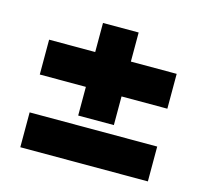

<svg xmlns="http://www.w3.org/2000/svg" viewBox="-79 -668 722 676"><g transform="rotate(15 281.5 -330.0)"><path d="M49 -346V-473H514V-346ZM217 -579H347V-241.5H217ZM49 -81V-208H514V-81Z"/></g></svg>

Font: Marine Company Thin
Style: Regular
Weight: 100
Designer: Rodrigo Fuenzalida
Foundry: fragTYPE
Version: Version 1.000